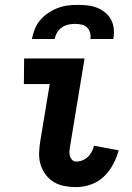

<svg xmlns="http://www.w3.org/2000/svg" viewBox="-20 -760 540 788"><path d="M293 8Q268 8 244.5 3.5Q221 -1 201.5 -12.5Q182 -24 168 -42.5Q154 -61 147 -83Q140 -105 140.5 -129.5Q141 -154 145 -179L184 -415H78L79 -520H327L268 -162Q266 -151 265 -141Q264 -131 266.5 -121Q269 -111 276 -104Q283 -97 293 -97Q306 -97 318.5 -102Q331 -107 341 -116.5Q351 -126 357 -138Q363 -150 366 -162L467 -143Q459 -113 444 -85Q429 -57 406 -35Q383 -13 352.5 -2.5Q322 8 293 8ZM111 -600Q115 -621 123 -641Q131 -661 145.5 -678Q160 -695 179 -707.5Q198 -720 218 -727.5Q238 -735 259 -737.5Q280 -740 301 -740Q322 -740 342 -737.5Q362 -735 380 -727.5Q398 -720 413 -707.5Q428 -695 436.5 -678Q445 -661 447 -641Q449 -621 445 -600H351Q353 -614 349.5 -626.5Q346 -639 337 -647.5Q328 -656 315 -659Q302 -662 288 -662Q274 -662 260 -659Q246 -656 234 -647.5Q222 -639 214.5 -626.5Q207 -614 205 -600Z"/></svg>

Font: Iosevka Curly Extrabold
Style: Italic
Weight: 800
Italic angle: -9°
Monospace: yes
Designer: Belleve Invis
Foundry: Belleve Invis
Version: Version 22.1.2; ttfautohint (v1.8.4)